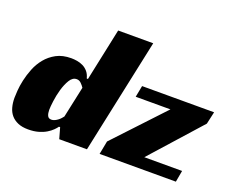

<svg xmlns="http://www.w3.org/2000/svg" viewBox="-110 -859 1285 1055"><g transform="rotate(20 532.5 -332.0)"><path d="M416 -672H621L478 0H316L298 -64H291Q285 -55 272.5 -42.5Q260 -30 241 -18.5Q222 -7 196 0.5Q170 8 136 8Q101 8 76.5 -2.5Q52 -13 36.5 -31Q21 -49 14 -74.5Q7 -100 7 -130Q7 -143 9 -171.5Q11 -200 18.5 -234.5Q26 -269 40.5 -305.5Q55 -342 79.5 -372Q104 -402 140 -421.5Q176 -441 227 -441Q243 -441 261 -438Q279 -435 295.5 -427Q312 -419 325 -404Q338 -389 344 -365H351ZM294 -343Q270 -343 254 -316.5Q238 -290 228 -255Q218 -220 213.5 -185Q209 -150 209 -133Q209 -113 215 -99.5Q221 -86 238 -86Q248 -86 257.5 -90.5Q267 -95 275.5 -101.5Q284 -108 290 -115Q296 -122 300 -127L339 -309Q332 -320 320.5 -331.5Q309 -343 294 -343ZM567 -78 834 -363H631L644 -430H1065L1049 -358L789 -67H1010L998 0H552Z"/></g></svg>

Font: Racing Sans One
Style: Regular
Weight: 400
Designer: Pablo Impallari, Rodrigo Fuenzalida
Foundry: Pablo Impallari, Rodrigo Fuenzalida
Version: Version 1.001; ttfautohint (v0.8) -G 200 -r 50